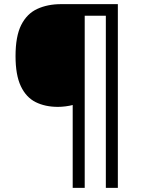

<svg xmlns="http://www.w3.org/2000/svg" viewBox="-20 -780 695 927"><path d="M549 127H491V-704H389V127H331V-273Q316 -269 296.5 -266.5Q277 -264 260 -264Q198 -264 152 -287Q106 -310 80.5 -364Q55 -418 55 -509Q55 -605 82.5 -659.5Q110 -714 160 -737Q210 -760 275 -760H549Z"/></svg>

Font: Noto Sans Malayalam
Style: Regular
Weight: 400
Designer: Jelle Bosma - Monotype Design Team
Foundry: Monotype Imaging Inc.
Version: Version 2.103